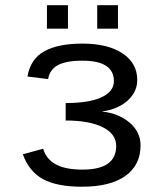

<svg xmlns="http://www.w3.org/2000/svg" viewBox="-20 -705 640 735"><path d="M293.9 9.8Q197.8 9.8 144.5 -19.3Q91.3 -48.3 67.4 -114.3L145 -135.7Q157.7 -94.7 194.8 -75.2Q231.9 -55.7 295.9 -55.7Q424.8 -55.7 424.8 -146Q424.8 -192.4 373.3 -218Q321.8 -243.7 231.4 -243.7V-310.5Q320.8 -310.5 368.4 -332.5Q416 -354.5 416 -394.5Q416 -472.7 295.4 -472.7Q232.4 -472.7 201.2 -455.3Q169.9 -438 164.1 -402.3L85 -412.1Q96.7 -479 149.2 -508.5Q201.7 -538.1 295.9 -538.1Q392.6 -538.1 449 -500.7Q505.4 -463.4 505.4 -398.9Q505.4 -367.2 487.5 -341.3Q469.7 -315.4 438.5 -299.1Q407.2 -282.7 372.1 -278.8V-277.8Q434.6 -271 476.3 -235.4Q518.1 -199.7 518.1 -148.4Q518.1 -73.2 460.2 -31.7Q402.3 9.8 293.9 9.8ZM352.1 -595.2V-685.1H431.6V-595.2ZM159.7 -595.2V-685.1H240.2V-595.2Z"/></svg>

Font: Cousine
Style: Regular
Weight: 400
Monospace: yes
Designer: Steve Matteson
Foundry: Ascender Corporation
Version: Version 1.20